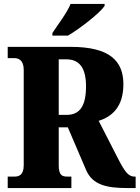

<svg xmlns="http://www.w3.org/2000/svg" viewBox="-20 -951 706 971"><path d="M245 -784V-771H324C387 -808 486 -886 509 -921V-931H337C319 -886 271 -824 245 -784ZM19 0H341V-58H320C295 -58 277 -64 277 -115V-307H323L416 -90C449 -15 521 0 624 0H666V-58H659C630 -58 611 -83 580 -143L479 -340C547 -361 604 -411 604 -525C604 -642 536 -714 338 -714H19V-657H53C70 -657 100 -650 100 -598V-115C100 -64 74 -58 53 -58H19ZM317 -370H277V-651H315C380 -651 415 -610 415 -514C415 -419 386 -370 317 -370Z"/></svg>

Font: Noto Serif Khmer Condensed Black
Style: Regular
Weight: 900
Width: 3
Designer: Danh Hong and the Monotype Design Team
Foundry: Monotype Imaging Inc.
Version: Version 2.004